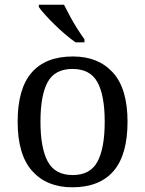

<svg xmlns="http://www.w3.org/2000/svg" viewBox="-20 -786 617 816"><path d="M287 10Q179 10 117 -59Q55 -128 55 -269Q55 -409 114.5 -477.5Q174 -546 290 -546Q398 -546 460 -477.5Q522 -409 522 -269Q522 -128 462.5 -59Q403 10 287 10ZM289 -42Q364 -42 394.5 -99.5Q425 -157 425 -269Q425 -381 394 -437Q363 -493 288 -493Q213 -493 182.5 -437Q152 -381 152 -269Q152 -157 183 -99.5Q214 -42 289 -42ZM301 -606Q281 -620 258 -639.5Q235 -659 212.5 -681Q190 -703 172 -723Q154 -743 145 -756V-766H252Q263 -744 277.5 -717Q292 -690 308.5 -664Q325 -638 339 -619V-606Z"/></svg>

Font: Noto Naskh Arabic UI
Style: Regular
Weight: 400
Designer: Monotype Design Team, David Williams, Mohamad Dakak and Nizar Qandah
Foundry: Monotype Imaging Inc.
Version: Version 2.014